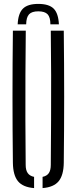

<svg xmlns="http://www.w3.org/2000/svg" viewBox="-20 -957 392 983"><path d="M176 -937Q230.5 -937 254.8 -912.8Q279 -888.5 281.5 -832.5H238Q238 -868.5 223.8 -883.8Q209.5 -899 176 -899Q143 -899 128.8 -883.8Q114.5 -868.5 114 -832.5H70.5Q73 -888.5 97.5 -912.8Q122 -937 176 -937ZM46 -123Q44 -292 44 -461.5Q44 -631 46 -800H112Q111 -687.5 110.2 -571.8Q109.5 -456 110 -340.8Q110.5 -225.5 111.5 -113Q111.5 -85.5 122 -70.8Q132.5 -56 154.5 -51.5V6Q97.5 1.5 72.2 -29Q47 -59.5 46 -123ZM198 6V-51.5Q220 -56 230 -70.8Q240 -85.5 240 -113Q241 -225.5 241.5 -340.8Q242 -456 241.8 -571.8Q241.5 -687.5 240 -800H306.5Q308.5 -631 308.5 -461.5Q308.5 -292 306.5 -123Q305.5 -59.5 280.2 -29Q255 1.5 198 6Z"/></svg>

Font: Big Shoulders Stencil Display Thin
Style: Regular
Weight: 400
Version: Version 2.001